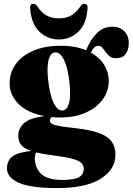

<svg xmlns="http://www.w3.org/2000/svg" viewBox="-20 -710 676 978"><path d="M356.5 -58Q435.5 -49.5 481.8 -33.2Q528 -17 548 10Q568 37 568 78.5Q568 153.5 492.2 200.8Q416.5 248 273.5 248Q135.5 248 75.5 221Q15.5 194 15.5 148Q15.5 107.5 43.8 86.5Q72 65.5 139 59Q102 46.5 87.5 28Q73 9.5 73 -19Q73 -55.5 102.5 -82.5Q132 -109.5 207 -118.5Q121.5 -134.5 75.2 -180Q29 -225.5 29 -284.5Q29 -340.5 60.5 -384Q92 -427.5 150.8 -452.2Q209.5 -477 291 -477Q328.5 -477 360.5 -471Q392.5 -465 418.5 -454Q441.5 -510 474.2 -542Q507 -574 553 -574Q589 -574 612.5 -551.5Q636 -529 636 -490.5Q636 -455 619.5 -434.2Q603 -413.5 573.5 -413.5Q551.5 -413.5 538.8 -423Q526 -432.5 517.8 -445Q509.5 -457.5 501.2 -467Q493 -476.5 480 -476.5Q459.5 -476.5 443 -442Q488 -417 511 -379Q534 -341 534 -298.5Q534 -245 502.5 -202.5Q471 -160 415.5 -135.8Q360 -111.5 288 -111.5Q265 -111.5 243.5 -113.5Q234 -107.5 234 -95.5Q234 -86 243.8 -79.8Q253.5 -73.5 279.8 -68.5Q306 -63.5 356.5 -58ZM260.5 -443Q237 -441 227.5 -404.8Q218 -368.5 225 -306Q233 -227 253.2 -186Q273.5 -145 299 -147Q322 -149 331.8 -185Q341.5 -221 334 -287Q326.5 -362 306.8 -403.5Q287 -445 260.5 -443ZM157.5 94.5Q157.5 146 190.2 176.2Q223 206.5 296 206.5Q357 206.5 381.8 193Q406.5 179.5 406.5 150Q406.5 131.5 392.8 119Q379 106.5 345.2 97.8Q311.5 89 251.5 81.5Q197.5 74.5 163.5 66.5Q161.5 71 159.5 78.5Q157.5 86 157.5 94.5ZM279.5 -616.5Q319 -616.5 344.5 -632.2Q370 -648 390.5 -678.5Q399 -690.5 409 -690.5Q429 -690.5 426 -666.5Q420 -587 378.8 -548Q337.5 -509 279.5 -509Q223 -509 181.5 -548Q140 -587 133.5 -666.5Q131 -690.5 150.5 -690.5Q161 -690.5 169.5 -678.5Q190.5 -645.5 217.5 -631Q244.5 -616.5 279.5 -616.5Z"/></svg>

Font: Fraunces 72pt Black
Style: Regular
Weight: 900
Version: Version 1.000;[0bf87f6ff]